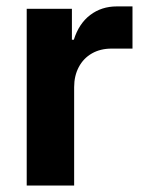

<svg xmlns="http://www.w3.org/2000/svg" viewBox="-20 -573 450 593"><path d="M62.5 -545.9H202.1V-450.2H208Q223.6 -500 258.5 -526.6Q293.5 -553.2 340.8 -553.2H389.2V-422.9H324.7Q290 -422.9 263.9 -408Q237.8 -393.1 223.4 -366Q209 -338.9 209 -303.7V0H62.5Z"/></svg>

Font: Inter RS Variable
Style: Regular
Weight: 400
Designer: Rasmus Andersson (customised by Maria Ramos and Noel Pretorius)
Foundry: rsms
Version: Version 3.001;Glyphs 3.2.3 (3260)